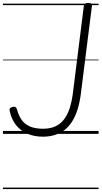

<svg xmlns="http://www.w3.org/2000/svg" viewBox="-20 -910 690 1305"><path d="M271 19Q213 19 166.5 -1Q120 -21 89 -60Q58 -99 46 -155Q43 -168 48 -174Q53 -180 65 -183Q77 -186 84 -183Q91 -180 95 -167Q107 -123 128.5 -93.5Q150 -64 185.5 -49.5Q221 -35 272 -35Q306 -35 334 -43Q362 -51 385 -68.5Q408 -86 425.5 -113.5Q443 -141 455 -179Q467 -217 474 -266L550 -871Q552 -881 559 -885.5Q566 -890 580 -890Q595 -890 601 -885.5Q607 -881 605 -871L529 -268Q521 -209 506 -162.5Q491 -116 468.5 -81.5Q446 -47 416.5 -25Q387 -3 350.5 8Q314 19 271 19ZM0 365H650V375H0ZM0 -20H650V0H0ZM0 -505H650V-500H0ZM0 -885H650V-875H0Z"/></svg>

Font: Playwrite GB J Guides
Style: Italic
Weight: 400
Italic angle: -7.01216°
Designer: Veronika Burian, José Scaglione
Foundry: TypeTogether
Version: Version 1.003